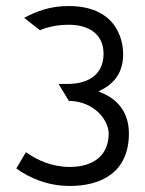

<svg xmlns="http://www.w3.org/2000/svg" viewBox="-20 -610 480 636"><path d="M34 -52C77 -21 137 6 211 6C318 6 407 -41 407 -168C407 -239 368 -282 316 -303L306 -308L316 -312C358 -334 388 -369 388 -431C388 -456 381 -590 207 -590C146 -590 102 -573 60 -551L112 -510C139 -521 171 -528 208 -528C273 -528 323 -498 323 -432C323 -356 263 -332 205 -332H174L208 -276C296 -274 340 -209 340 -168C340 -94 288 -57 211 -57C153 -57 103 -79 66 -106Z"/></svg>

Font: Charger Sport
Style: Lit
Weight: 300
Designer: Jasper
Foundry: Cannot Into Space Fonts
Version: Version 1.1